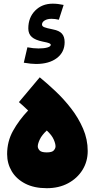

<svg xmlns="http://www.w3.org/2000/svg" viewBox="-20 -1014 513 1040"><path d="M233.4 5.4Q164.6 5.4 116.5 -19.5Q68.4 -44.4 43.5 -86.4Q18.6 -128.4 18.6 -179.2Q18.6 -247.6 50.3 -304.9Q82 -362.3 132.3 -415.5Q121.6 -425.8 108.4 -438Q95.2 -450.2 82.5 -460.9L195.3 -595.2Q235.4 -562.5 280.5 -520Q325.7 -477.5 365.2 -426.5Q404.8 -375.5 429.9 -317.4Q455.1 -259.3 455.1 -196.3Q455.1 -139.2 426.8 -93.5Q398.4 -47.9 348.6 -21.2Q298.8 5.4 233.4 5.4ZM233.4 -188.5Q262.2 -188.5 271.5 -199.5Q280.8 -210.4 280.8 -221.2Q280.8 -236.3 270.5 -259.3Q260.3 -282.2 233.4 -307.1Q206.5 -282.2 195.6 -258.8Q184.6 -235.4 184.6 -221.2Q184.6 -210.4 194.1 -199.5Q203.6 -188.5 233.4 -188.5ZM174.8 -667.5Q149.9 -667.5 108.9 -674.3L128.4 -757.8Q161.1 -751.5 188.5 -751.5Q218.3 -751.5 236.6 -756.8Q254.9 -762.2 254.9 -771Q254.9 -776.4 246.3 -780Q237.8 -783.7 211.9 -788.6Q170.9 -796.9 152.1 -813.7Q133.3 -830.6 133.3 -859.9Q133.3 -918.9 170.4 -956.5Q207.5 -994.1 265.6 -994.1Q293.5 -994.1 324.7 -987.3L298.8 -907.2Q277.8 -912.1 258.8 -912.1Q236.8 -912.1 222.2 -903.3Q207.5 -894.5 207.5 -880.9Q207.5 -872.1 219.2 -866.9Q231 -861.8 267.6 -854.5Q300.8 -848.1 315.4 -831.8Q330.1 -815.4 330.1 -785.6Q330.1 -731.4 288.1 -699.5Q246.1 -667.5 174.8 -667.5Z"/></svg>

Font: Estedad-FD Black
Style: Regular
Weight: 900
Designer: Amin Abedi
Version: Version 7.3